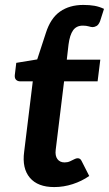

<svg xmlns="http://www.w3.org/2000/svg" viewBox="-20 -751 442 779"><path d="M200 8Q133 8 101 -30Q69 -68 78 -135L113 -421H62Q52 -421 45.5 -427Q39 -433 40 -446L46 -496L131 -510L166 -617Q185 -677 223.5 -704Q262 -731 318 -731Q344 -731 363.5 -727.5Q383 -724 402 -715L386 -665Q380 -650 371.5 -645.5Q363 -641 356 -641Q350 -641 340 -644Q330 -647 316 -647Q290 -647 276.5 -628Q263 -609 258 -570L251 -509H387L376 -421H240L206 -143Q203 -119 213 -105.5Q223 -92 242 -92Q254 -92 264 -96.5Q274 -101 281.5 -105Q289 -109 295 -109Q306 -109 311 -98L342 -37Q312 -16 275 -4Q238 8 200 8Z"/></svg>

Font: Aleo
Style: Bold Italic
Weight: 700
Italic angle: -7°
Version: Version 2.001;gftools[0.9.29]